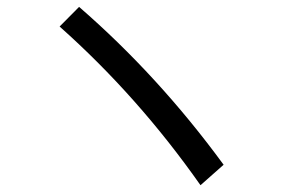

<svg xmlns="http://www.w3.org/2000/svg" viewBox="-20 -674 860 563"><path d="M567.9 -130.9Q384.8 -391.6 154.8 -596.2L211.9 -653.8Q444.8 -451.7 635.7 -190.9Z"/></svg>

Font: FORM UDPGothic
Style: Regular
Weight: 400
Foundry: Pronama LLC
Version: Version 1.05101